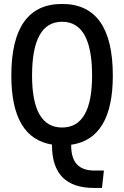

<svg xmlns="http://www.w3.org/2000/svg" viewBox="-20 -723 626 968"><path d="M454.1 224.6H494.1L503.9 136.7H454.1C377 136.7 338.9 94.7 338.9 10.7V6.8C478.5 -13.2 548.8 -128.9 548.8 -341.8C548.8 -583 462.9 -703.1 293 -703.1C123 -703.1 37.1 -583 37.1 -341.8C37.1 -131.3 106 -16.1 242.2 5.9V9.8C242.2 153.3 313.5 224.6 454.1 224.6ZM293 -80.1C192.4 -80.1 141.6 -167 141.6 -341.8C141.6 -523.4 192.4 -613.3 293 -613.3C393.6 -613.3 444.3 -523.4 444.3 -341.8C444.3 -167 393.6 -80.1 293 -80.1Z"/></svg>

Font: Cascadia Code PL
Style: Regular
Weight: 400
Monospace: yes
Designer: Aaron Bell
Foundry: Saja Typeworks
Version: Version 2404.023